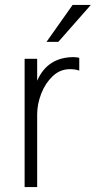

<svg xmlns="http://www.w3.org/2000/svg" viewBox="-20 -763 389 780"><path d="M217 -593H169L275 -743H349ZM131 -3H80V-524H131V-435Q173 -531 280 -531Q287 -531 292 -530Q297 -529 302 -528V-476Q287 -482 264 -482Q224 -482 194 -453.5Q164 -425 147.5 -382.5Q131 -340 131 -298Z"/></svg>

Font: LXGW 975 Gothic SC 200W
Style: Regular
Weight: 200
Version: Version 2.01;February 25, 2021